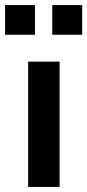

<svg xmlns="http://www.w3.org/2000/svg" viewBox="-38 -737 344 757"><path d="M73 0V-494H197V0ZM168 -600V-717H286V-600ZM-18 -600V-717H100V-600Z"/></svg>

Font: Nunito Sans 10pt SemiCondensed
Style: Bold
Weight: 700
Width: 4
Designer: Vernon Adams
Foundry: Vernon Adams
Version: Version 3.101;gftools[0.9.27]